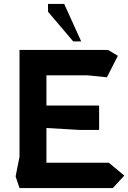

<svg xmlns="http://www.w3.org/2000/svg" viewBox="-20 -964 657 984"><path d="M80 0 60 -60 80 -160V-708H534L584 -678L528 -568L428 -578H218V-423H488V-298H390L218 -308V-130H538L617 -64L558 0ZM355 -752 226 -904V-944H309L396 -752Z"/></svg>

Font: Rowdies Light
Style: Regular
Weight: 300
Designer: Jaikishan Patel
Version: Version 1.000; ttfautohint (v1.8.3)